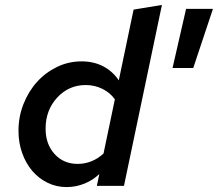

<svg xmlns="http://www.w3.org/2000/svg" viewBox="-20 -754 884 779"><path d="M373 0 383 -48Q357 -23 322.5 -9Q288 5 250 5Q209 5 173 -12.5Q137 -30 111 -60.5Q85 -91 70 -133Q55 -175 55 -223Q55 -281 75.5 -332.5Q96 -384 130.5 -422Q165 -460 211.5 -482.5Q258 -505 311 -505Q360 -505 398.5 -485Q437 -465 462 -428L522 -715L637 -734L483 0ZM165 -232Q165 -169 201.5 -129Q238 -89 295 -89Q324 -89 350.5 -99.5Q377 -110 400 -131L446 -351Q427 -378 395.5 -393.5Q364 -409 328 -409Q259 -409 212 -358Q165 -307 165 -232ZM735 -718H844L764 -478H680Z"/></svg>

Font: Red Hat Text Medium
Style: Italic
Weight: 500
Italic angle: -12°
Designer: Pentagram / MCKL
Foundry: Pentagram / MCKL
Version: Version 1.003; Red Hat Text Medium Italic